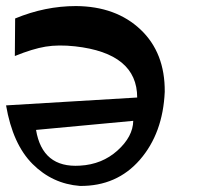

<svg xmlns="http://www.w3.org/2000/svg" viewBox="-43 -568 717 634"><path d="M-23 -220 410 -246Q410 -392 205 -415Q150 -421 107.5 -414Q65 -407 6 -383L7 -507Q106 -548 208 -548Q340 -547 421 -470.5Q502 -394 501 -265Q495 -128 419 -40.5Q343 47 221 46Q130 39 64.5 -26.5Q-1 -92 -23 -220ZM397 -169 76 -139Q97 -13 221 -21Q294 -25 345 -71Q396 -117 397 -169Z"/></svg>

Font: OpenDyslexic
Style: Regular
Weight: 400
Designer: Abbie Gonzalez
Version: Version 0.920;hotconv 1.0.109;makeotfexe 2.5.65596